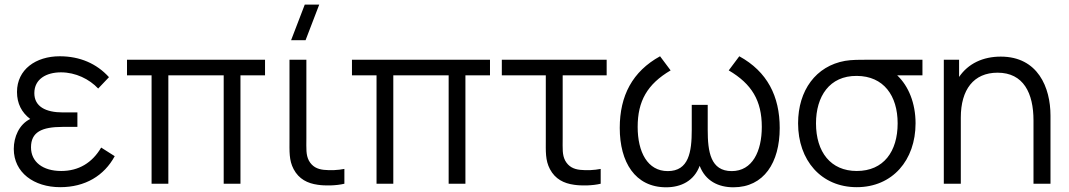

<svg xmlns="http://www.w3.org/2000/svg" viewBox="-20 -800 4654 836"><path d="M242 15C351 15 433.5 -35 479.5 -120L420.5 -157.5C381.5 -91 322.5 -55.5 246.5 -55.5C167 -55.5 115 -94.5 115 -158.5C115 -224.5 161 -247.5 253 -247.5H317V-310.5H253.5C179 -310.5 129.5 -336 129.5 -394.5C129.5 -456 182 -485 245.5 -485C309.5 -485 369 -455.5 407.5 -414.5L454.5 -464C401 -523 328 -555 240 -555C136 -555 54 -497.5 54 -399.5C54 -349 74.5 -310 111.5 -282C63 -258 40 -203.5 40 -151.5C40 -48.5 128 15 242 15Z M713 0V-472H954V0H1027V-472H1134V-540H533V-472H640V0Z M1247.5 -625H1310.5L1370 -780H1307ZM1363.5 4.5C1396 9.5 1444 8.5 1479.5 0V-64.5C1451.5 -59 1418.5 -57.5 1390 -60.5C1361.5 -63.5 1339.5 -74.5 1325 -100.5C1311.5 -126.5 1314 -152.5 1314 -198.5V-540H1240.5V-195.5C1240.5 -140 1238 -102.5 1258.5 -63.5C1281.5 -20 1319.5 -1.5 1363.5 4.5Z M1692.5 0V-472H1933.5V0H2006.5V-472H2113.5V-540H1512.5V-472H1619.5V0Z M2479.5 4.5C2512 9.5 2560 8.5 2595.5 0V-64.5C2567.5 -59 2534.5 -57.5 2506 -60.5C2477.5 -63.5 2455.5 -74.5 2441 -100.5C2427.5 -126.5 2430 -152.5 2430 -198.5V-472H2621.5V-540H2165V-472H2356.5V-195.5C2356.5 -140 2354 -102.5 2374.5 -63.5C2397.5 -20 2435.5 -1.5 2479.5 4.5Z M2880.5 15.5C2945 15.5 3002 -12 3026.5 -78C3051.5 -12 3108 15.5 3173.5 15.5C3306 15.5 3375 -92 3375 -242.5C3375 -381 3321 -488 3199 -555L3153 -493.5C3253.5 -434.5 3297 -361.5 3297 -247.5C3297 -141 3256 -55 3166 -55C3074 -55 3061.5 -139 3061.5 -234.5V-343.5H2992V-234.5C2992 -138 2979 -55 2887.5 -55C2799.5 -55 2756.5 -138 2756.5 -247.5C2756.5 -359.5 2798 -433.5 2900 -493.5L2854 -555C2734 -489 2678.5 -383.5 2678.5 -243C2678.5 -94.5 2745 15.5 2880.5 15.5Z M3710.5 15C3866 15 3966.5 -102.5 3966.5 -263C3966.5 -350.5 3936 -425.5 3886.5 -472H3996.5V-540H3764C3725.5 -540 3687.5 -540 3659.5 -535C3533 -512.5 3455 -407 3455 -263C3455 -102.5 3555 15 3710.5 15ZM3710.5 -55.5C3597 -55.5 3533 -138 3533 -263C3533 -380 3591.5 -470.5 3710.5 -469.5C3827.5 -469 3888.5 -383.5 3888.5 -263C3888.5 -140.5 3827.5 -55.5 3710.5 -55.5Z M4163.5 0V-288C4163.5 -410 4219.5 -483.5 4323.5 -483.5C4436.5 -483.5 4480 -394.5 4480 -275.5V0H4554V-297C4554 -418.5 4499.5 -553.5 4337.5 -553.5C4260 -553.5 4196 -523.5 4156 -465V-540H4089.5V0Z"/></svg>

Font: Manrope
Style: Regular
Weight: 400
Designer: Mikhail Sharanda
Foundry: Mikhail Sharanda
Version: Version 4.505